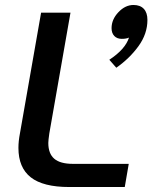

<svg xmlns="http://www.w3.org/2000/svg" viewBox="-20 -751 615 771"><path d="M54 -157Q54 -184 60 -215L145 -700H263L178 -215Q174 -187 174 -177Q174 -134 198 -113.5Q222 -93 273 -93H497L481 0H258Q153 0 103.5 -39Q54 -78 54 -157ZM572 -671Q572 -615 536 -565.5Q500 -516 447 -479L419 -511Q483 -553 498 -600Q487 -595 469 -595Q450 -595 439 -606.5Q428 -618 428 -638Q428 -673 455.5 -702Q483 -731 516 -731Q543 -731 557.5 -715.5Q572 -700 572 -671Z"/></svg>

Font: KoHo SemiBold
Style: Italic
Weight: 600
Italic angle: -10°
Version: Version 1.000; ttfautohint (v1.6)